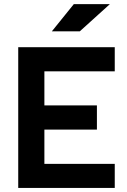

<svg xmlns="http://www.w3.org/2000/svg" viewBox="-20 -926 626 946"><path d="M69.8 0H545.4V-118.7H198.7V-287.6H457.5V-406.7H198.7V-574.7H545.4V-693.4H69.8ZM235.4 -771.5H373L521.5 -905.8H343.8Z"/></svg>

Font: CaskaydiaCove Nerd Font
Style: Bold
Weight: 700
Designer: Aaron Bell
Foundry: Saja Typeworks
Version: Version 2111.1;Nerd Fonts 2.3.0